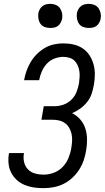

<svg xmlns="http://www.w3.org/2000/svg" viewBox="-20 -968 544 996"><path d="M206 8Q180 8 155.5 4.5Q131 1 108 -8.5Q85 -18 67 -34.5Q49 -51 38 -72.5Q27 -94 24.5 -119Q22 -144 26 -170L27 -174H105L104 -172Q100 -149 105 -127Q110 -105 125 -89.5Q140 -74 161.5 -68Q183 -62 206 -62Q233 -62 259.5 -72Q286 -82 305.5 -102.5Q325 -123 335.5 -149Q346 -175 350 -201Q353 -219 354 -237Q355 -255 351.5 -272Q348 -289 339.5 -304Q331 -319 317.5 -329Q304 -339 286.5 -343Q269 -347 251 -347H195L207 -417H263Q286 -417 309 -425Q332 -433 350 -450.5Q368 -468 377 -491Q386 -514 390 -537Q392 -553 393 -569Q394 -585 391.5 -600.5Q389 -616 382.5 -630Q376 -644 365.5 -654Q355 -664 339.5 -668.5Q324 -673 308 -673Q285 -673 262 -664Q239 -655 222.5 -637Q206 -619 196.5 -596.5Q187 -574 183 -552H105Q109 -576 117.5 -600Q126 -624 139 -646Q152 -668 171 -687Q190 -706 212 -719Q234 -732 259 -737.5Q284 -743 308 -743Q336 -743 362 -737Q388 -731 409 -717Q430 -703 444 -681.5Q458 -660 465 -635Q472 -610 472 -582.5Q472 -555 467 -528Q463 -505 455.5 -482Q448 -459 432.5 -439.5Q417 -420 396.5 -405Q376 -390 354 -381Q378 -369 396 -348.5Q414 -328 422.5 -302Q431 -276 431.5 -247Q432 -218 427 -189Q423 -163 414.5 -137.5Q406 -112 391 -88.5Q376 -65 355 -45.5Q334 -26 309.5 -14Q285 -2 258.5 3Q232 8 206 8ZM440 -823Q425 -823 411.5 -828Q398 -833 390 -844.5Q382 -856 379.5 -870.5Q377 -885 379 -900Q381 -910 386.5 -920Q392 -930 400.5 -936.5Q409 -943 419.5 -945.5Q430 -948 441 -948Q456 -948 469.5 -942.5Q483 -937 491 -925.5Q499 -914 502 -899.5Q505 -885 502 -870Q500 -860 494.5 -850Q489 -840 480.5 -833.5Q472 -827 461.5 -825Q451 -823 440 -823ZM240 -823Q225 -823 211.5 -828Q198 -833 190 -844.5Q182 -856 179.5 -870.5Q177 -885 179 -900Q181 -910 186.5 -920Q192 -930 200.5 -936.5Q209 -943 219.5 -945.5Q230 -948 241 -948Q256 -948 269.5 -942.5Q283 -937 291 -925.5Q299 -914 302 -899.5Q305 -885 302 -870Q300 -860 294.5 -850Q289 -840 280.5 -833.5Q272 -827 261.5 -825Q251 -823 240 -823Z"/></svg>

Font: Iosevka Curly
Style: Italic
Weight: 400
Italic angle: -9°
Monospace: yes
Designer: Belleve Invis
Foundry: Belleve Invis
Version: Version 22.1.2; ttfautohint (v1.8.4)